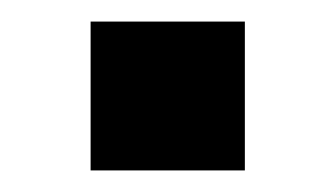

<svg xmlns="http://www.w3.org/2000/svg" viewBox="-20 -454 311 178"><path d="M64 -296H207V-434H64Z"/></svg>

Font: Kathrein 77 Bold Condensed
Style: Regular
Weight: 700
Width: 3
Designer: Lazydogs Typefoundry, based on Open Sans by Ascender Corporation
Foundry: Lazydogs Typefoundry
Version: Version 1.003;PS 001.003;hotconv 1.0.88;makeotf.lib2.5.64775